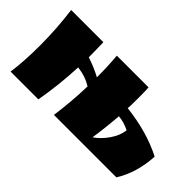

<svg xmlns="http://www.w3.org/2000/svg" viewBox="-60 -805 1109 1109"><g transform="rotate(45 495.0 -250.5)"><path d="M674 -500Q676 -488 676 -415Q676 -342 674 -330Q850 -310 982 -242Q974 -102 910 -1H400Q418 -132 421 -255Q369 -287 305 -294Q299 -147 273 -1H46Q60 -98 60 -229.5Q60 -361 42 -500H305Q307 -440 307 -411V-379Q375 -356 422 -330Q422 -422 415 -500ZM671 -261Q663 -158 649 -67Q690 -95 722 -141Q754 -187 760 -235Q716 -257 671 -261Z"/></g></svg>

Font: Ruslan Display
Style: Regular
Weight: 400
Designer: Denis Masharov, Vladimir Rabdu
Foundry: Denis Masharov, Vladimir Rabdu
Version: Version 1.000; ttfautohint (v1.4.1)